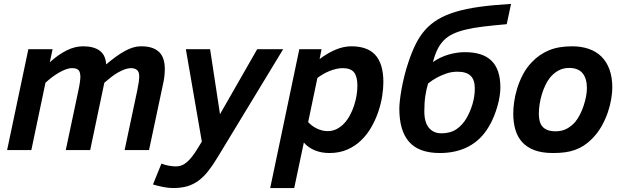

<svg xmlns="http://www.w3.org/2000/svg" viewBox="-20 -762 3162 975"><path d="M612.8 0 676.8 -301.8Q682.1 -326.7 684.6 -344.5Q687 -362.3 687 -375Q687 -397 675.8 -406.5Q664.6 -416 645 -416Q630.9 -416 614.3 -410.2Q597.7 -404.3 580.1 -394.3Q562.5 -384.3 544.7 -370.6Q526.9 -356.9 509.8 -341.8L438 0H314L377.9 -301.8Q383.3 -326.7 385.7 -344Q388.2 -361.3 388.2 -368.2Q388.2 -379.4 386.7 -388.2Q385.3 -397 380.9 -403.3Q376.5 -409.7 368.2 -412.8Q359.9 -416 346.2 -416Q330.6 -416 313.2 -409.4Q295.9 -402.8 277.8 -392.3Q259.8 -381.8 242.7 -368.7Q225.6 -355.5 210.9 -341.8L139.2 0H16.1L124 -512.2H247.1L232.9 -445.8Q275.4 -484.4 317.6 -505.6Q359.9 -526.9 401.9 -526.9Q456.5 -526.9 486.6 -504.4Q516.6 -481.9 519 -435.1Q545.4 -457 568.8 -474.1Q592.3 -491.2 613.8 -502.9Q635.3 -514.6 655.5 -520.8Q675.8 -526.9 695.8 -526.9Q731 -526.9 754.2 -518.3Q777.3 -509.8 791.3 -494.4Q805.2 -479 811 -458Q816.9 -437 816.9 -412.1Q816.9 -394 814.7 -373.8Q812.5 -353.5 807.1 -331.1L736.8 0Z M799.8 68.8Q819.8 76.7 839.1 79.8Q858.4 83 874 83Q887.7 83 900.9 78.4Q914.1 73.7 927.7 62.5Q941.4 51.3 955.8 32.7Q970.2 14.2 986.8 -13.2L1004.9 -43L923.8 -512.2H1046.9L1097.2 -182.1L1286.1 -512.2H1418L1085.9 35.2Q1061 76.7 1037.6 106.4Q1014.2 136.2 988 155.5Q961.9 174.8 930.9 183.8Q899.9 192.9 859.9 192.9Q836.4 192.9 809.8 187.7Q783.2 182.6 756.8 174.8Z M1474.1 192.9H1352.1L1500 -512.2H1612.8L1603 -461.9Q1642.6 -492.2 1683.6 -509.5Q1724.6 -526.9 1764.2 -526.9Q1803.2 -526.9 1833.5 -516.6Q1863.8 -506.3 1884.5 -484.4Q1905.3 -462.4 1916 -427.7Q1926.8 -393.1 1926.8 -344.2Q1926.8 -313.5 1920.9 -274.9Q1915 -236.3 1901.6 -196.3Q1888.2 -156.2 1866.9 -118.4Q1845.7 -80.6 1815.4 -50.8Q1785.2 -21 1744.6 -2.9Q1704.1 15.1 1652.8 15.1Q1612.3 15.1 1578.9 1.5Q1545.4 -12.2 1522.9 -38.1ZM1544.9 -142.1Q1552.7 -133.3 1563.5 -125Q1574.2 -116.7 1586.9 -110.4Q1599.6 -104 1613.8 -100.1Q1627.9 -96.2 1643.1 -96.2Q1668.9 -96.2 1690.2 -106.9Q1711.4 -117.7 1728.3 -136Q1745.1 -154.3 1757.6 -177.7Q1770 -201.2 1778.3 -226.8Q1786.6 -252.4 1790.8 -278.1Q1794.9 -303.7 1794.9 -326.2Q1794.9 -372.6 1778.1 -394.3Q1761.2 -416 1720.2 -416Q1704.6 -416 1687.7 -412.1Q1670.9 -408.2 1654.1 -401.6Q1637.2 -395 1621.3 -385.7Q1605.5 -376.5 1591.8 -366.2Z M2178.2 -446.8Q2215.8 -472.7 2258.1 -484.9Q2300.3 -497.1 2340.8 -497.1Q2385.3 -497.1 2418.9 -486.6Q2452.6 -476.1 2475.3 -454.1Q2498 -432.1 2509.5 -398.2Q2521 -364.3 2521 -316.9Q2521 -298.3 2517.3 -273.9Q2513.7 -249.5 2506.1 -222.9Q2498.5 -196.3 2487.5 -169.2Q2476.6 -142.1 2461.9 -118.2Q2422.4 -51.3 2359.4 -18.1Q2296.4 15.1 2213.9 15.1Q2107.4 15.1 2057.6 -41.5Q2007.8 -98.1 2007.8 -210Q2007.8 -226.6 2010.7 -252.7Q2013.7 -278.8 2019.3 -310.1Q2024.9 -341.3 2033.4 -376Q2042 -410.6 2053.2 -443.8Q2070.3 -496.1 2090.6 -537.1Q2110.8 -578.1 2138.4 -609.4Q2166 -640.6 2203.6 -663.3Q2241.2 -686 2293.7 -701.9Q2346.2 -717.8 2415.3 -727.3Q2484.4 -736.8 2575.2 -742.2L2553.2 -639.2Q2486.3 -633.3 2435.1 -627.2Q2383.8 -621.1 2345.5 -611.8Q2307.1 -602.5 2280 -589.6Q2252.9 -576.7 2233.6 -557.1Q2214.4 -537.6 2201.2 -510.5Q2188 -483.4 2178.2 -446.8ZM2153.8 -337.9Q2145 -308.6 2139.9 -275.1Q2134.8 -241.7 2134.8 -196.8Q2134.8 -140.6 2158.2 -112.8Q2181.6 -85 2221.2 -85Q2267.6 -85 2298.1 -106Q2328.6 -127 2349.1 -162.1Q2367.7 -194.3 2379.4 -233.2Q2391.1 -272 2391.1 -313Q2391.1 -356.9 2369.6 -377.4Q2348.1 -397.9 2303.2 -397.9Q2272.9 -397.9 2245.8 -388.4Q2218.8 -378.9 2198.2 -367.7Q2174.3 -354.5 2153.8 -337.9Z M2586.4 -186Q2586.4 -212.4 2591.1 -245.6Q2595.7 -278.8 2606.7 -314.2Q2617.7 -349.6 2635.7 -384Q2653.8 -418.5 2681.2 -446.8Q2717.8 -485.4 2766.6 -506.1Q2815.4 -526.9 2885.3 -526.9Q2931.6 -526.9 2969.5 -513.9Q3007.3 -501 3033.9 -474.9Q3060.5 -448.7 3075 -409.2Q3089.4 -369.6 3089.4 -316.9Q3089.4 -293 3084 -260Q3078.6 -227.1 3066.7 -191.7Q3054.7 -156.2 3034.9 -121.1Q3015.1 -85.9 2986.3 -57.1Q2965.8 -36.6 2944.8 -22.9Q2923.8 -9.3 2899.9 -0.7Q2876 7.8 2848.6 11.5Q2821.3 15.1 2788.1 15.1Q2733.4 15.1 2695.1 1Q2656.7 -13.2 2632.6 -39.3Q2608.4 -65.4 2597.4 -102.5Q2586.4 -139.6 2586.4 -186ZM2716.3 -184.1Q2716.3 -163.1 2720.7 -146.5Q2725.1 -129.9 2735.1 -118.7Q2745.1 -107.4 2761.5 -101.3Q2777.8 -95.2 2801.3 -95.2Q2833 -95.2 2857.2 -107.9Q2881.3 -120.6 2900.4 -142.1Q2913.6 -157.7 2924.8 -179.7Q2936 -201.7 2943.8 -225.3Q2951.7 -249 2956.1 -272.2Q2960.4 -295.4 2960.4 -314Q2960.4 -363.8 2938.2 -390.4Q2916 -417 2870.1 -417Q2839.4 -417 2814.9 -403.3Q2790.5 -389.6 2772.5 -367.2Q2759.8 -351.1 2749.3 -329.1Q2738.8 -307.1 2731.4 -282.7Q2724.1 -258.3 2720.2 -232.9Q2716.3 -207.5 2716.3 -184.1Z"/></svg>

Font: Lorenzo Sans
Style: Bold Italic
Weight: 700
Italic angle: -12°
Foundry: Intel Corporation
Version: Version 1.00; ttfautohint (v1.5)